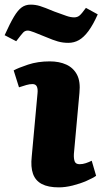

<svg xmlns="http://www.w3.org/2000/svg" viewBox="-58 -795 442 829"><path d="M104 -392Q106 -411 101 -421.5Q96 -432 82 -432Q70 -432 56 -428Q42 -424 24 -418L1 -491Q21 -502 63 -516Q105 -530 157 -530Q198 -530 228.5 -516Q259 -502 274.5 -472.5Q290 -443 285 -394L261 -130Q260 -110 264.5 -98Q269 -86 286 -86Q299 -86 312.5 -90.5Q326 -95 338 -101L357 -36Q343 -26 315.5 -14Q288 -2 256 6Q224 14 196 14Q150 14 122.5 -0.5Q95 -15 84.5 -44.5Q74 -74 79 -119ZM237 -610Q213 -610 192 -616Q171 -622 143 -634Q109 -648 89.5 -655.5Q70 -663 62 -663Q50 -663 42 -654.5Q34 -646 12 -617L-38 -643Q-15 -694 2 -722.5Q19 -751 35.5 -763Q52 -775 74 -775Q95 -775 114.5 -769Q134 -763 177 -745Q210 -733 228.5 -726.5Q247 -720 262 -720Q276 -720 285.5 -728Q295 -736 313 -761L364 -733Q344 -688 324 -661Q304 -634 283 -622Q262 -610 237 -610Z"/></svg>

Font: Literata 18pt ExtraBold
Style: Italic
Weight: 800
Italic angle: -2°
Designer: Latin by Veronika Burian and Jose Scaglione. Greek by Irene Vlachou. Cyrillic by Vera Evstafieva
Foundry: TypeTogether
Version: Version 3.103;gftools[0.9.29]